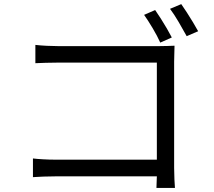

<svg xmlns="http://www.w3.org/2000/svg" viewBox="-20 -874 1040 933"><path d="M733.9 -825.2Q746.1 -808.1 761.2 -784.2Q776.4 -760.3 790.8 -735.6Q805.2 -710.9 814.9 -691.9L758.8 -667Q744.6 -698.7 721.7 -737.3Q698.7 -775.9 680.2 -801.8ZM860.8 -854Q873 -836.9 888.2 -813.2Q903.3 -789.6 918 -765.4Q932.6 -741.2 942.9 -722.2L887.2 -698.2Q870.6 -728.5 848.4 -766.6Q826.2 -804.7 806.2 -831.1ZM140.1 -104Q158.7 -101.6 189.2 -99.9Q219.7 -98.1 251 -98.1H742.2V-569.8H263.2Q234.4 -569.8 202.1 -568.8Q169.9 -567.9 151.9 -566.9V-655.8Q177.7 -652.8 207.8 -651.4Q237.8 -649.9 262.2 -649.9H753.9Q772.9 -649.9 793.5 -650.6Q814 -651.4 828.1 -651.9Q828.1 -634.8 827.1 -613.3Q826.2 -591.8 826.2 -574.2V-58.1Q826.2 -30.8 827.6 -2Q829.1 26.9 830.1 39.1H740.2L742.2 -17.1H252.9Q222.2 -17.1 191.2 -15.9Q160.2 -14.6 140.1 -13.2Z"/></svg>

Font: Source Han Sans CN
Style: Regular
Weight: 400
Designer: Ryoko NISHIZUKA  (kana, bopomofo & ideographs); Paul D. Hunt (Latin, Greek & Cyrillic); Sandoll Communications , Soo-you
Foundry: Adobe
Version: Version 2.004;hotconv 1.0.118;makeotfexe 2.5.65603